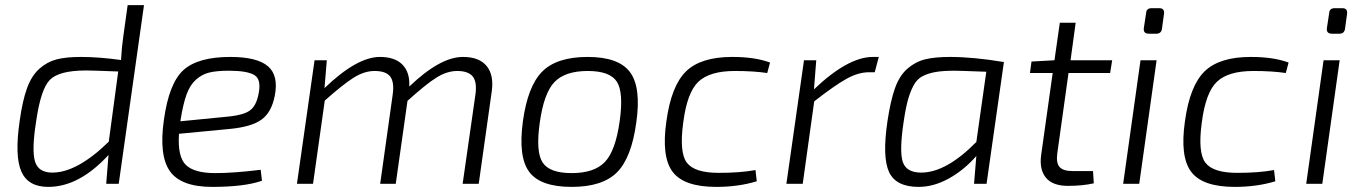

<svg xmlns="http://www.w3.org/2000/svg" viewBox="-20 -720 5326 752"><path d="M544 -700 445 0H396L405 -113Q290 12 169 12Q90 12 63.5 -48.5Q37 -109 57 -246Q68 -326 86 -375Q104 -424 134.5 -451Q165 -478 202 -487.5Q239 -497 297 -497Q367 -497 454 -485Q457 -538 463 -578L480 -700ZM406 -165 443 -440Q339 -444 318 -444Q211 -444 175 -407Q139 -370 121 -241Q104 -132 117 -88Q130 -44 185 -44Q282 -44 406 -165Z M1001 -55 1006 -12Q937 12 811 12Q689 12 645.5 -49.5Q602 -111 622 -251Q642 -395 699 -446Q756 -497 882 -497Q987 -497 1029.5 -460.5Q1072 -424 1056 -344Q1043 -279 1003.5 -251Q964 -223 880 -215L681 -196Q675 -106 708 -74Q741 -42 823 -42Q895 -42 1001 -55ZM687 -245 880 -264Q935 -270 959 -287.5Q983 -305 992 -349Q1005 -408 977 -425.5Q949 -443 877 -443Q829 -443 800 -436Q771 -429 747.5 -408Q724 -387 710.5 -349.5Q697 -312 687 -249Z M1260 -484 1251 -375Q1378 -497 1468 -497Q1527 -497 1556.5 -466.5Q1586 -436 1583 -381Q1704 -497 1793 -497Q1857 -497 1886 -461.5Q1915 -426 1906 -362L1855 0H1792L1842 -349Q1849 -399 1831.5 -420.5Q1814 -442 1771 -442Q1731 -442 1690 -416.5Q1649 -391 1576 -325L1530 0H1469L1518 -349Q1525 -398 1508.5 -420Q1492 -442 1447 -442Q1407 -442 1365.5 -416Q1324 -390 1252 -326L1206 0H1143L1212 -484Z M2472 -239Q2453 -101 2396 -44.5Q2339 12 2219 12Q2097 12 2053 -46.5Q2009 -105 2028 -245Q2047 -383 2104 -440Q2161 -497 2282 -497Q2403 -497 2447.5 -437.5Q2492 -378 2472 -239ZM2282 -442Q2193 -442 2151.5 -398.5Q2110 -355 2094 -239Q2078 -126 2105 -84Q2132 -42 2219 -42Q2308 -42 2349.5 -86Q2391 -130 2407 -245Q2423 -358 2396 -400Q2369 -442 2282 -442Z M2939 -54 2944 -10Q2872 12 2785 12Q2659 12 2614.5 -47Q2570 -106 2590 -245Q2609 -384 2667 -440.5Q2725 -497 2848 -497Q2937 -497 2996 -475L2985 -434Q2932 -442 2858 -442Q2760 -442 2715.5 -400Q2671 -358 2656 -240Q2640 -123 2670 -83Q2700 -43 2795 -43Q2880 -43 2939 -54Z M3422 -497 3406 -437H3383Q3341 -437 3294 -410.5Q3247 -384 3169 -323L3124 0H3060L3129 -484H3177L3168 -370Q3301 -497 3399 -497Z M3844 0H3795L3804 -109Q3756 -54 3696.5 -21Q3637 12 3578 12Q3489 12 3462 -46.5Q3435 -105 3456 -246Q3468 -326 3485.5 -375Q3503 -424 3534 -451Q3565 -478 3603 -487.5Q3641 -497 3701 -497Q3792 -497 3912 -477ZM3804 -164 3843 -439Q3737 -443 3719 -443Q3673 -443 3644.5 -438Q3616 -433 3594 -422Q3572 -411 3558.5 -386Q3545 -361 3536 -328.5Q3527 -296 3519 -241Q3502 -127 3516 -85.5Q3530 -44 3588 -44Q3686 -44 3804 -164Z M4165 -434 4121 -119Q4116 -82 4130 -66Q4144 -50 4181 -50H4261L4264 -2Q4220 8 4163 8Q4103 8 4076.5 -24Q4050 -56 4058 -114L4103 -434H4014L4020 -479L4110 -484L4131 -631H4193L4173 -484H4336L4328 -434Z M4491 -688H4520Q4542 -688 4539 -666L4531 -607Q4528 -588 4509 -588H4480Q4457 -588 4460 -610L4469 -669Q4470 -688 4491 -688ZM4442 0H4379L4447 -484H4510Z M4970 -54 4975 -10Q4903 12 4816 12Q4690 12 4645.5 -47Q4601 -106 4621 -245Q4640 -384 4698 -440.5Q4756 -497 4879 -497Q4968 -497 5027 -475L5016 -434Q4963 -442 4889 -442Q4791 -442 4746.5 -400Q4702 -358 4687 -240Q4671 -123 4701 -83Q4731 -43 4826 -43Q4911 -43 4970 -54Z M5208 -688H5237Q5259 -688 5256 -666L5248 -607Q5245 -588 5226 -588H5197Q5174 -588 5177 -610L5186 -669Q5187 -688 5208 -688ZM5159 0H5096L5164 -484H5227Z"/></svg>

Font: Exo 2.0 Light
Style: Italic
Weight: 300
Italic angle: -8°
Designer: Natanael Gama
Version: Version 1.001;PS 001.001;hotconv 1.0.70;makeotf.lib2.5.58329